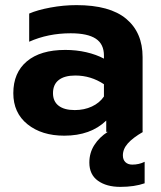

<svg xmlns="http://www.w3.org/2000/svg" viewBox="-20 -515 630 750"><path d="M545 117V201Q505 215 450 215Q396 215 362.5 191Q329 167 329 120Q329 82 348.5 51.5Q368 21 401 0H395V-44Q334 15 231 15Q143 15 87.5 -29.5Q32 -74 32 -151Q32 -231 85 -275.5Q138 -320 235 -320Q278 -320 317 -311Q356 -302 386 -286V-298Q386 -343 354 -364Q322 -385 256 -385Q168 -385 94 -352V-462Q126 -476 177 -485.5Q228 -495 279 -495Q409 -495 473 -441.5Q537 -388 537 -292V0H539Q499 23 479.5 45Q460 67 460 92Q460 109 470 118.5Q480 128 497 128Q523 128 545 117ZM386 -186Q335 -220 274 -220Q232 -220 209.5 -202.5Q187 -185 187 -151Q187 -119 209 -102Q231 -85 272 -85Q309 -85 339 -99Q369 -113 386 -138Z"/></svg>

Font: Prompt SemiBold
Style: Regular
Weight: 600
Designer: Katatrad Team
Foundry: CadsonDemak
Version: Version 1.001